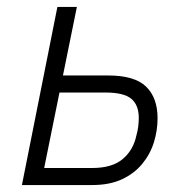

<svg xmlns="http://www.w3.org/2000/svg" viewBox="-20 -532 531 552"><path d="M43 0 145 -512H201L161 -315H291Q367 -315 400 -283Q433 -251 433 -192Q433 -157 422.5 -123Q412 -89 389 -61Q366 -33 330.5 -16.5Q295 0 245 0ZM107 -49H245Q302 -49 332.5 -74.5Q363 -100 372 -142Q376 -156 377.5 -169Q379 -182 379 -193Q379 -230 357.5 -248Q336 -266 283 -266H151Z"/></svg>

Font: IBM Plex Sans Light
Style: Italic
Weight: 300
Italic angle: -11.31°
Designer: Mike Abbink, Paul van der Laan, Pieter van Rosmalen
Foundry: Bold Monday
Version: Version 3.201